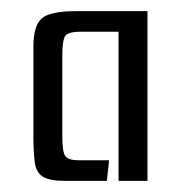

<svg xmlns="http://www.w3.org/2000/svg" viewBox="-20 -675 325 345"><path d="M97 -350Q69 -350 57 -357.5Q45 -365 42.5 -383Q40 -401 40 -433V-591Q40 -628 54.5 -641.5Q69 -655 118 -655H245V-350H193V-618H125Q100 -618 96 -608.5Q92 -599 92 -576V-429Q92 -403 97 -395Q102 -387 122 -387H176L172 -350Z"/></svg>

Font: Smooch Sans Medium
Style: Regular
Weight: 500
Designer: Robert E. Leuschke
Foundry: Robert E. Leuschke
Version: Version 1.010; ttfautohint (v1.8.3)